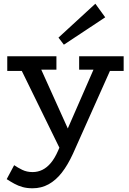

<svg xmlns="http://www.w3.org/2000/svg" viewBox="-20 -773 694 1031"><path d="M155 238Q125 238 101.5 231.5Q78 225 57 213.5Q36 202 16 189L56 114Q75 127 99.5 139Q124 151 155 151Q183 151 207.5 139Q232 127 253 102Q274 77 292 36L506 -454H598L372 52Q344 113 312 154Q280 195 241 216.5Q202 238 155 238ZM316 55 79 -429H188L382 1ZM19 -392V-471H283V-399H133L127 -392ZM405 -399V-471H644V-392H539L534 -399ZM323 -533 294 -571 492 -753 545 -680Z"/></svg>

Font: BioRhyme ExtraBold
Style: Regular
Weight: 400
Version: Version 1.600;gftools[0.9.33]